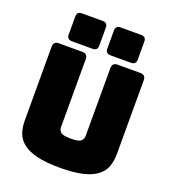

<svg xmlns="http://www.w3.org/2000/svg" viewBox="-168 -1071 1081 1210"><g transform="rotate(20 373.0 -466.0)"><path d="M682 -189Q682 -143 668.5 -105.5Q655 -68 620.5 -41Q586 -14 526 0.5Q466 15 373 15Q280 15 220 0.5Q160 -14 125.5 -41Q91 -68 77.5 -105.5Q64 -143 64 -189V-684Q64 -720 100 -720H257Q293 -720 293 -684V-228Q293 -208 308 -194.5Q323 -181 375 -181Q428 -181 443 -194.5Q458 -208 458 -228V-684Q458 -720 494 -720H646Q682 -720 682 -684ZM311 -760H173Q139 -760 139 -793V-914Q139 -947 173 -947H311Q344 -947 344 -914V-793Q344 -760 311 -760ZM569 -760H431Q398 -760 398 -793V-914Q398 -947 431 -947H569Q602 -947 602 -914V-793Q602 -760 569 -760Z"/></g></svg>

Font: Bungee Tint
Style: Regular
Weight: 400
Designer: David Jonathan Ross
Foundry: David Jonathan Ross
Version: Version 2.001